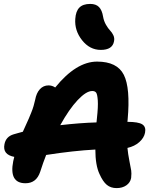

<svg xmlns="http://www.w3.org/2000/svg" viewBox="-20 -963 807 985"><path d="M497.1 -707Q440.4 -707 401.1 -756.6Q361.8 -806.2 366.2 -866.2Q368.7 -905.3 387.2 -924.1Q405.8 -942.9 442.9 -942.9Q472.2 -942.9 487.8 -927Q503.4 -911.1 508.8 -877.9Q512.7 -855 523.7 -835.9Q534.7 -816.9 544.9 -806.4Q555.2 -795.9 561.8 -781.5Q568.4 -767.1 564.9 -751Q557.1 -707 497.1 -707ZM490.2 -70.8Q469.2 -115.7 469.2 -195.8Q357.4 -189.9 216.8 -168Q202.1 -131.3 186 -81.1Q166.5 -22.9 110.8 -22.9Q25.4 -22.9 47.9 -136.2Q48.3 -138.2 50.3 -146.2Q52.2 -154.3 53.2 -158.2Q-7.8 -169.9 2.9 -223.1Q10.3 -262.2 49.8 -273.9Q56.2 -275.4 72.3 -280.3Q88.4 -285.2 97.2 -287.1Q101.6 -297.4 112.1 -320.1Q122.6 -342.8 127.7 -354.7Q132.8 -366.7 140.1 -384.8Q147.5 -402.8 152.1 -418.7Q156.7 -434.6 160.2 -450.2Q166.5 -485.8 184.6 -505.4Q202.6 -524.9 229 -524.9Q247.6 -524.9 263.2 -514.2Q371.1 -647 478 -647Q581.1 -647 615.2 -579.1Q649.4 -511.2 634.8 -349.1Q634.8 -347.7 634.3 -343.8Q633.8 -339.8 633.8 -337.9Q689.9 -337.9 710 -325Q730 -312 724.1 -282.2Q718.8 -255.4 694.6 -233.9Q670.4 -212.4 633.8 -204.1Q636.7 -173.8 643.8 -137.5Q650.9 -101.1 653.1 -88.4Q655.3 -75.7 652.8 -49.8Q648.4 -26.4 628.2 -12.2Q607.9 2 578.1 2Q548.3 2 528.1 -14.6Q507.8 -31.2 490.2 -70.8ZM453.1 -496.1Q422.4 -496.1 378.4 -449.5Q334.5 -402.8 289.1 -320.8Q389.2 -332.5 475.1 -335Q475.6 -338.4 476.1 -345.2Q476.6 -352.1 477.1 -355Q483.9 -416 481.7 -447.5Q479.5 -479 473.4 -487.5Q467.3 -496.1 453.1 -496.1Z"/></svg>

Font: Shantell Sans Irregular
Style: Bold Italic
Weight: 700
Italic angle: -11.31°
Designer: Stephen Nixon, Anya Danilova, Shantell Martin
Foundry: Arrow Type
Version: Version 1.006;[9816181b4]